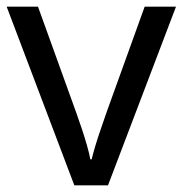

<svg xmlns="http://www.w3.org/2000/svg" viewBox="-20 -556 548 576"><path d="M203 0 0 -536H94L208 -220Q216 -198 225 -171Q234 -144 241 -119.5Q248 -95 251 -78H255Q259 -95 266.5 -120Q274 -145 283.5 -172Q293 -199 300 -220L414 -536H508L304 0Z"/></svg>

Font: Noto Sans Saurashtra
Style: Regular
Weight: 400
Designer: Monotype Design Team
Foundry: Monotype Imaging Inc.
Version: Version 2.001; ttfautohint (v1.8.4.7-5d5b)